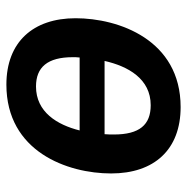

<svg xmlns="http://www.w3.org/2000/svg" viewBox="-12 -572 599 616"><g transform="rotate(-90 288.0 -264.5)"><path d="M324 -544C109 -544 39 -348 39 -208C39 -70 115 15 252 15C468 15 537 -184 537 -322C537 -458 461 -544 324 -544ZM318 -449C380 -449 412 -412 412 -331C412 -324 412 -317 411 -309H177C195 -381 236 -449 318 -449ZM258 -81C195 -81 164 -117 164 -199C164 -208 164 -218 165 -229H400C383 -154 343 -81 258 -81Z"/></g></svg>

Font: Fira Sans Medium
Style: Italic
Weight: 500
Italic angle: -8°
Designer: bBox Type GmbH & Carrois Corporate GbR & Edenspiekermann AG
Foundry: bBox Type GmbH & Carrois Corporate GbR & Edenspiekermann AG
Version: Version 4.301;PS 004.301;hotconv 1.0.88;makeotf.lib2.5.64775